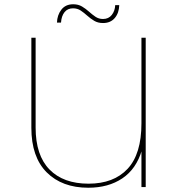

<svg xmlns="http://www.w3.org/2000/svg" viewBox="-20 -877 836 900"><path d="M394 3Q271 3 199 -69Q127 -141 127 -278V-700H147V-279Q147 -149 212 -82.5Q277 -16 395 -16Q513 -16 578 -85.5Q643 -155 643 -299V-700H663V0H643V-176L645 -173Q619 -85 553.5 -41Q488 3 394 3ZM463 -769Q439 -769 421.5 -779.5Q404 -790 389 -803.5Q374 -817 358.5 -827.5Q343 -838 322 -838Q297 -838 282.5 -820Q268 -802 266 -771H247Q248 -806 267.5 -831.5Q287 -857 323 -857Q347 -857 364.5 -846.5Q382 -836 397 -822.5Q412 -809 427.5 -798.5Q443 -788 463 -788Q489 -788 504 -807Q519 -826 520 -853H539Q538 -816 518 -792.5Q498 -769 463 -769Z"/></svg>

Font: Montserrat Alternates Thin
Style: Regular
Weight: 100
Designer: Julieta Ulanovsky
Foundry: Julieta Ulanovsky
Version: Version 9.000